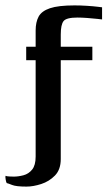

<svg xmlns="http://www.w3.org/2000/svg" viewBox="-54 -525 408 711"><path d="M-29 153Q-31 151 -33 140Q-35 129 -33 126Q-30 128 -19.5 128.5Q-9 129 -3 129Q14 129 33 124Q52 119 65 103Q78 87 78 55V-302H43V-352H78V-412Q78 -443 89 -463.5Q100 -484 131 -494.5Q162 -505 222 -505Q244 -505 267.5 -503.5Q291 -502 307.5 -500Q324 -498 324 -498V-453Q324 -453 307 -455Q290 -457 268.5 -458.5Q247 -460 233 -460Q192 -460 181.5 -447Q171 -434 171 -397V-352H288V-302H171V64Q171 103 149.5 125Q128 147 98.5 156.5Q69 166 44 166Q6 166 -9 160Q-24 154 -29 153Z"/></svg>

Font: Genos Medium
Style: Regular
Weight: 500
Designer: Robert E. Leuschke
Foundry: Robert E. Leuschke
Version: Version 1.010; ttfautohint (v1.8.3)